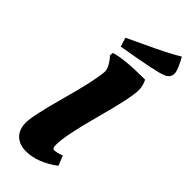

<svg xmlns="http://www.w3.org/2000/svg" viewBox="-301 -976 1027 1027"><g transform="rotate(45 212.5 -462.0)"><path d="M425 -845Q425 -812 390 -799Q349 -781 119 -743L103 -794Q125 -805 194 -837Q324 -897 388 -936Q398 -920 411.5 -889.5Q425 -859 425 -845ZM245 -127Q245 -99 258 -99Q280 -99 312 -112L334 -56Q242 12 156 12Q106 12 76.5 -16.5Q47 -45 47 -97Q47 -149 98 -332.5Q149 -516 154 -588Q154 -605 143 -625Q132 -645 122 -657L111 -669L113 -689Q176 -710 336 -710Q352 -680 352 -646Q352 -588 298.5 -393Q245 -198 245 -127Z"/></g></svg>

Font: Oleo Script
Style: Bold
Weight: 700
Designer: Soytutype
Foundry: Soytutype
Version: Version 1.002